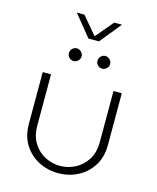

<svg xmlns="http://www.w3.org/2000/svg" viewBox="-130 -969 878 1072"><g transform="rotate(15 309.5 -433.5)"><path d="M310 13Q249 13 197 -13.5Q145 -40 113 -90Q81 -140 81 -212V-510H129V-215Q129 -154 155 -112.5Q181 -71 222 -50Q263 -29 309 -29Q355 -29 396.5 -50.5Q438 -72 464 -113.5Q490 -155 490 -215V-510H538V-212Q538 -140 506 -90Q474 -40 422 -13.5Q370 13 310 13ZM396.3 -614.1Q380.9 -614.1 370.3 -625.1Q359.7 -636.2 359.7 -650.7Q359.7 -665.2 370.3 -676.3Q380.9 -687.4 396.3 -687.4Q410.8 -687.4 421.9 -676.3Q433 -665.2 433 -650.7Q433 -636.2 421.9 -625.1Q410.8 -614.1 396.3 -614.1ZM231.3 -614.1Q215.9 -614.1 205.3 -625.1Q194.7 -636.2 194.7 -650.7Q194.7 -665.2 205.3 -676.3Q215.9 -687.4 231.3 -687.4Q245.8 -687.4 256.9 -676.3Q268 -665.2 268 -650.7Q268 -636.2 256.9 -625.1Q245.8 -614.1 231.3 -614.1ZM279 -757 179 -880H223L309 -778L395 -880H440L340 -757Z"/></g></svg>

Font: MuseoModerno ExtraLight
Style: Regular
Weight: 200
Designer: Pablo Cosgaya, Héctor Gatti, Marcela Romero, and the Authors of The MuseoModerno Project.
Foundry: Omnibus-Type Team
Version: Version 1.001